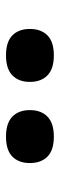

<svg xmlns="http://www.w3.org/2000/svg" viewBox="200 -1030 200 640"><g transform="rotate(90 300.0 -710.0)"><path d="M435.5 -630Q390.5 -630 368.8 -651.2Q347 -672.5 347 -709.5Q347 -747 368.8 -768.2Q390.5 -789.5 435.5 -789.5Q480.5 -789.5 502 -768.2Q523.5 -747 523.5 -709.5Q523.5 -672.5 502 -651.2Q480.5 -630 435.5 -630ZM164.5 -630Q119.5 -630 98 -651.2Q76.5 -672.5 76.5 -709.5Q76.5 -747 98 -768.2Q119.5 -789.5 164.5 -789.5Q209.5 -789.5 231.2 -768.2Q253 -747 253 -709.5Q253 -672.5 231.2 -651.2Q209.5 -630 164.5 -630Z"/></g></svg>

Font: Encode Sans Expanded
Style: Bold
Weight: 700
Width: 7
Designer: Multiple Designers
Foundry: Impallari Type
Version: Version 3.000; ttfautohint (v1.8.3) -l 8 -r 50 -G 200 -x 14 